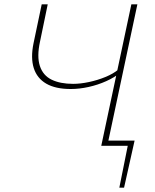

<svg xmlns="http://www.w3.org/2000/svg" viewBox="-20 -678 720 893"><path d="M477 0 482 -24H606L589 0ZM535 195 579 -24H606L557 195ZM451 0 591 -658H619L479 0ZM309 -264Q238 -264 195 -289Q152 -314 137 -361.5Q122 -409 136 -477L174 -658H202L166 -484Q151 -415 165.5 -371Q180 -327 220 -307.5Q260 -288 320 -288Q354 -288 394 -296.5Q434 -305 470.5 -320Q507 -335 531 -355L541 -341Q513 -318 474 -300.5Q435 -283 392 -273.5Q349 -264 309 -264Z"/></svg>

Font: Ysabeau Infant Thin
Style: Italic
Weight: 250
Italic angle: -12°
Designer: Christian Thalmann (Catharsis Fonts)
Version: Version 2.001;gftools[0.9.30]; featfreeze: ss01,ss02,lnum